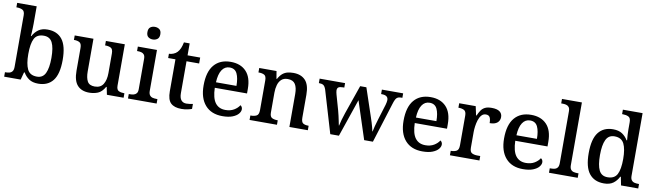

<svg xmlns="http://www.w3.org/2000/svg" viewBox="-40 -1350 6645 1947"><g transform="rotate(10 3282.0 -376.5)"><path d="M369 10Q311 10 274.5 -14.5Q238 -39 216 -78H209L188 0H18V-46H25Q47 -46 65 -51Q83 -56 94 -71Q105 -86 105 -117V-647Q105 -690 81 -702Q57 -714 24 -714H18V-760H219V-580Q219 -564 218 -539Q217 -514 216 -490Q215 -466 213 -453H218Q241 -496 277 -521.5Q313 -547 370 -547Q469 -547 521 -480.5Q573 -414 573 -269Q573 -124 520.5 -57Q468 10 369 10ZM344 -58Q405 -58 431 -112.5Q457 -167 457 -270Q457 -376 431 -427.5Q405 -479 343 -479Q272 -479 245.5 -427.5Q219 -376 219 -269Q219 -167 245.5 -112.5Q272 -58 344 -58Z M894 10Q815 10 772.5 -37Q730 -84 730 -187V-421Q730 -465 708.5 -477.5Q687 -490 653 -490H650V-536H843V-199Q843 -135 863 -98Q883 -61 939 -61Q999 -61 1026 -104.5Q1053 -148 1053 -220V-421Q1053 -467 1030 -478.5Q1007 -490 974 -490H971V-536H1166V-111Q1166 -68 1189 -57Q1212 -46 1243 -46H1248V0H1076L1060 -78H1055Q1024 -23 983 -6.5Q942 10 894 10Z M1293 0V-46H1306Q1325 -46 1343 -50.5Q1361 -55 1372.5 -69Q1384 -83 1384 -112V-425Q1384 -454 1372.5 -468Q1361 -482 1343 -486Q1325 -490 1306 -490H1300V-536H1497V-115Q1497 -85 1508.5 -70Q1520 -55 1538 -50.5Q1556 -46 1576 -46H1588V0ZM1436 -633Q1408 -633 1389 -648Q1370 -663 1370 -698Q1370 -734 1389.5 -748.5Q1409 -763 1436 -763Q1463 -763 1483 -748.5Q1503 -734 1503 -698Q1503 -663 1483 -648Q1463 -633 1436 -633Z M1844 10Q1771 10 1734.5 -24.5Q1698 -59 1698 -146V-475H1623V-519Q1645 -519 1668.5 -528.5Q1692 -538 1707 -554Q1724 -572 1735 -597.5Q1746 -623 1753 -659H1812V-536H1942V-475H1812V-147Q1812 -98 1831 -75Q1850 -52 1884 -52Q1903 -52 1919 -54.5Q1935 -57 1951 -60V-9Q1937 -3 1907.5 3.5Q1878 10 1844 10Z M2266 10Q2151 10 2088 -62Q2025 -134 2025 -264Q2025 -405 2085.5 -476Q2146 -547 2256 -547Q2357 -547 2415 -486.5Q2473 -426 2473 -307V-260H2141Q2144 -154 2180.5 -105.5Q2217 -57 2285 -57Q2337 -57 2373.5 -79Q2410 -101 2428 -131Q2437 -126 2443 -116Q2449 -106 2449 -92Q2449 -69 2429.5 -45.5Q2410 -22 2369.5 -6Q2329 10 2266 10ZM2354 -317Q2354 -396 2332 -442.5Q2310 -489 2255 -489Q2205 -489 2176 -445Q2147 -401 2143 -317Z M2545 0V-46H2551Q2585 -46 2608.5 -58Q2632 -70 2632 -117V-423Q2632 -467 2610 -478.5Q2588 -490 2555 -490H2550V-536H2728L2741 -458H2746Q2767 -496 2790.5 -515Q2814 -534 2842 -540.5Q2870 -547 2901 -547Q2980 -547 3024 -500.5Q3068 -454 3068 -352V-117Q3068 -71 3087.5 -58.5Q3107 -46 3141 -46H3145V0H2955V-340Q2955 -405 2932.5 -440.5Q2910 -476 2855 -476Q2814 -476 2790 -454Q2766 -432 2755.5 -395.5Q2745 -359 2745 -316V-112Q2745 -69 2767.5 -57.5Q2790 -46 2823 -46H2827V0Z M3246 -437Q3235 -469 3219.5 -479.5Q3204 -490 3175 -490H3172V-536H3434V-490H3421Q3391 -490 3376 -481.5Q3361 -473 3361 -448Q3361 -440 3363.5 -428Q3366 -416 3369 -405L3413 -250Q3420 -226 3426 -198Q3432 -170 3437.5 -144.5Q3443 -119 3446 -102H3449Q3454 -127 3464 -163Q3474 -199 3487 -236L3590 -532H3654L3753 -237Q3761 -213 3769 -187.5Q3777 -162 3782.5 -140Q3788 -118 3791 -102H3794Q3799 -127 3807 -159Q3815 -191 3829 -235L3877 -391Q3881 -404 3883.5 -418.5Q3886 -433 3886 -441Q3886 -490 3820 -490H3813V-536H4032V-490H4019Q3990 -490 3974.5 -476Q3959 -462 3944 -412L3815 0H3725L3598 -389L3465 0H3376Z M4325 10Q4210 10 4147 -62Q4084 -134 4084 -264Q4084 -405 4144.5 -476Q4205 -547 4315 -547Q4416 -547 4474 -486.5Q4532 -426 4532 -307V-260H4200Q4203 -154 4239.5 -105.5Q4276 -57 4344 -57Q4396 -57 4432.5 -79Q4469 -101 4487 -131Q4496 -126 4502 -116Q4508 -106 4508 -92Q4508 -69 4488.5 -45.5Q4469 -22 4428.5 -6Q4388 10 4325 10ZM4413 -317Q4413 -396 4391 -442.5Q4369 -489 4314 -489Q4264 -489 4235 -445Q4206 -401 4202 -317Z M4608 0V-46H4611Q4645 -46 4668 -58.5Q4691 -71 4691 -118V-422Q4691 -466 4668 -478Q4645 -490 4612 -490H4609V-536H4779L4799 -444H4804Q4817 -474 4832.5 -497.5Q4848 -521 4873.5 -534Q4899 -547 4942 -547Q4998 -547 5025 -527Q5052 -507 5052 -471Q5052 -435 5026.5 -413Q5001 -391 4948 -391Q4948 -432 4936.5 -451.5Q4925 -471 4896 -471Q4869 -471 4851 -450.5Q4833 -430 4823 -398.5Q4813 -367 4808.5 -333.5Q4804 -300 4804 -275V-113Q4804 -69 4827 -57.5Q4850 -46 4882 -46H4912V0Z M5360 10Q5245 10 5182 -62Q5119 -134 5119 -264Q5119 -405 5179.5 -476Q5240 -547 5350 -547Q5451 -547 5509 -486.5Q5567 -426 5567 -307V-260H5235Q5238 -154 5274.5 -105.5Q5311 -57 5379 -57Q5431 -57 5467.5 -79Q5504 -101 5522 -131Q5531 -126 5537 -116Q5543 -106 5543 -92Q5543 -69 5523.5 -45.5Q5504 -22 5463.5 -6Q5423 10 5360 10ZM5448 -317Q5448 -396 5426 -442.5Q5404 -489 5349 -489Q5299 -489 5270 -445Q5241 -401 5237 -317Z M5628 0V-46H5641Q5661 -46 5679 -50.5Q5697 -55 5708 -70Q5719 -85 5719 -115V-649Q5719 -678 5707.5 -692Q5696 -706 5678 -710Q5660 -714 5641 -714H5628V-760H5833V-115Q5833 -85 5844 -70Q5855 -55 5873.5 -50.5Q5892 -46 5911 -46H5924V0Z M6194 10Q6095 10 6042.5 -56.5Q5990 -123 5990 -267Q5990 -412 6042.5 -479.5Q6095 -547 6193 -547Q6251 -547 6287 -523Q6323 -499 6345 -461H6351Q6348 -487 6346.5 -519Q6345 -551 6345 -575V-648Q6345 -691 6320.5 -702.5Q6296 -714 6263 -714H6255V-760H6458V-114Q6458 -85 6469.5 -70Q6481 -55 6499.5 -50.5Q6518 -46 6540 -46H6547V0H6370L6353 -86H6347Q6325 -42 6289 -16Q6253 10 6194 10ZM6220 -58Q6291 -58 6318 -109.5Q6345 -161 6345 -268Q6345 -370 6318 -424.5Q6291 -479 6219 -479Q6158 -479 6132 -424.5Q6106 -370 6106 -267Q6106 -162 6132 -110Q6158 -58 6220 -58Z"/></g></svg>

Font: Noto Naskh Arabic Medium
Style: Regular
Weight: 500
Designer: Monotype Design Team, David Williams, Mohamad Dakak and Nizar Qandah
Foundry: Monotype Imaging Inc.
Version: Version 2.016